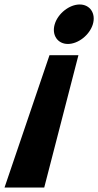

<svg xmlns="http://www.w3.org/2000/svg" viewBox="-34 -576 438 856"><path d="M210 -468C195.6 -420 222.7 -380 268.7 -380C314.7 -380 365.6 -420 380 -468C394.3 -516 367.3 -556 321.3 -556C275.3 -556 224.3 -516 210 -468ZM-13.8 260H163.2L315.7 -330H186.7Z"/></svg>

Font: Hussar
Style: BdSuprExtOblThree
Weight: 700
Foundry: Cannot Into Space Fonts
Version: Version 2.00